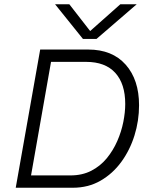

<svg xmlns="http://www.w3.org/2000/svg" viewBox="-20 -883 674 903"><path d="M434 -700H370L239 -863H306L404 -737L546 -863H623ZM395 -650Q508 -650 571 -579Q634 -508 634 -388Q634 -315 612.5 -246Q591 -177 550.5 -121.5Q510 -66 452.5 -33Q395 0 322 0H54L169 -650ZM220 -592 126 -58H311Q367 -58 409.5 -80Q452 -102 482 -138.5Q512 -175 531.5 -219.5Q551 -264 560 -309.5Q569 -355 569 -394Q569 -489 522 -540.5Q475 -592 385 -592Z"/></svg>

Font: Overused Grotesk Book
Style: Italic
Weight: 350
Italic angle: -10°
Version: Version 0.003